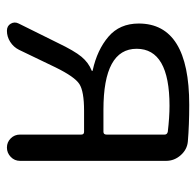

<svg xmlns="http://www.w3.org/2000/svg" viewBox="-26 -541 567 555"><g transform="rotate(90 257.5 -263.5)"><path d="M121 -375Q121 -279 297 -279H361Q369 -279 369 -288V-456Q369 -463 361 -465Q319 -470 286 -470Q121 -470 121 -375ZM69 0Q55 0 48.5 -11Q42 -22 48 -34L104 -147Q127 -195 144 -215.5Q161 -236 184 -245Q185 -245 185 -247Q185 -248 183 -248Q124 -261 86 -293.5Q48 -326 48 -381Q48 -527 283 -527Q342 -527 389 -523Q412 -521 428.5 -502.5Q445 -484 445 -460V-38Q445 -22 433.5 -11Q422 0 406.5 0Q391 0 380 -11Q369 -22 369 -38V-215Q369 -223 361 -223H300Q244 -223 223 -209.5Q202 -196 175 -141L124 -35Q116 -19 101 -9.5Q86 0 69 0Z"/></g></svg>

Font: Rounded Mplus 1c
Style: Regular
Weight: 400
Version: Version 1.059.20150529